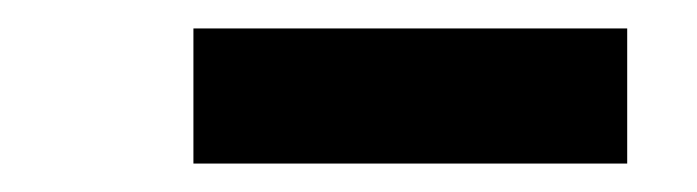

<svg xmlns="http://www.w3.org/2000/svg" viewBox="-20 -775 490 135"><path d="M116 -660H421V-755H116Z"/></svg>

Font: Mluvka SemiBold
Style: Regular
Weight: 600
Designer: Modified by Jiří Krblich, Original typeface by Gumpita Rahayu
Foundry: Gumpita Rahayu & Jiří Krblich
Version: Version 2.000;Glyphs 3.1.1 (3134)